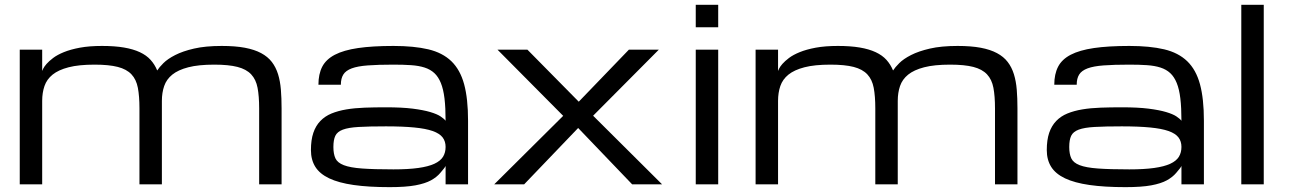

<svg xmlns="http://www.w3.org/2000/svg" viewBox="-20 -770 5393 802"><path d="M656.2 0H562.5V-317.4Q562.5 -368.2 555.9 -403.1Q549.3 -438 529.1 -459.5Q508.8 -481 471.9 -490.5Q435.1 -500 375 -500Q309.1 -500 266.6 -489Q224.1 -478 199.7 -458.3Q175.3 -438.5 165.8 -410.6Q156.2 -382.8 156.2 -348.6V0H62.5V-562.5H156.2V-473.6Q156.7 -475.1 160.6 -483.4Q164.6 -491.7 174.6 -503.2Q184.6 -514.6 201.9 -527.8Q219.2 -541 246.8 -552.2Q274.4 -563.5 313.5 -570.8Q352.5 -578.1 406.2 -578.1Q459 -578.1 497.8 -571.5Q536.6 -564.9 564.2 -552Q591.8 -539.1 609.1 -519.8Q626.5 -500.5 636.7 -475.6Q645 -488.8 662.6 -506.3Q680.2 -523.9 711.7 -540Q743.2 -556.2 790.5 -567.1Q837.9 -578.1 906.2 -578.1Q962.4 -578.1 1002.7 -570.6Q1043 -563 1070.8 -548.1Q1098.6 -533.2 1115.5 -511.2Q1132.3 -489.3 1141.4 -460.2Q1150.4 -431.2 1153.3 -395.3Q1156.2 -359.4 1156.2 -317.4V0H1062.5V-317.4Q1062.5 -368.2 1055.9 -403.1Q1049.3 -438 1029.1 -459.5Q1008.8 -481 971.9 -490.5Q935.1 -500 875 -500Q809.1 -500 766.6 -489Q724.1 -478 699.7 -458.3Q675.3 -438.5 665.8 -410.6Q656.2 -382.8 656.2 -348.6Z M1841.3 -77.1Q1839.8 -71.3 1819.3 -47.9Q1804.7 -30.3 1780.3 -16.8Q1755.9 -3.4 1715.1 4.2Q1674.3 11.7 1607.9 11.7Q1519.5 11.7 1457 2.7Q1394.5 -6.3 1355 -25.1Q1315.4 -43.9 1297.1 -73.2Q1278.8 -102.5 1278.8 -143.1Q1278.8 -185.5 1288.8 -215.1Q1298.8 -244.6 1318.1 -264.6Q1337.4 -284.7 1364.7 -295.9Q1392.1 -307.1 1427 -313Q1461.9 -318.8 1503.4 -320.3Q1544.9 -321.8 1591.8 -321.8Q1658.7 -321.8 1703.6 -316.2Q1748.5 -310.5 1777.1 -302Q1805.7 -293.5 1820.3 -283.7Q1835 -273.9 1841.3 -265.6Q1841.3 -320.3 1836.7 -358.9Q1832 -397.5 1821.5 -423.3Q1811 -449.2 1794.4 -464.6Q1777.8 -480 1753.7 -487.8Q1729.5 -495.6 1697.3 -497.8Q1665 -500 1623.5 -500Q1559.1 -500 1516.6 -496.8Q1474.1 -493.7 1449.2 -484.4Q1424.3 -475.1 1414.1 -458.7Q1403.8 -442.4 1403.8 -416H1310.1Q1310.1 -460.4 1325.9 -491.2Q1341.8 -522 1378.7 -541.3Q1415.5 -560.5 1475.6 -569.3Q1535.6 -578.1 1623.5 -578.1Q1709.5 -578.1 1769 -564Q1828.6 -549.8 1865.5 -514.2Q1902.3 -478.5 1918.7 -418.2Q1935.1 -357.9 1935.1 -265.6V0H1841.3ZM1623.5 -62.5Q1685.5 -62.5 1727.3 -68.4Q1769 -74.2 1794.4 -85.9Q1819.8 -97.7 1830.6 -115.2Q1841.3 -132.8 1841.3 -156.2Q1841.3 -179.7 1828.9 -196Q1816.4 -212.4 1787.4 -222.7Q1758.3 -232.9 1710.4 -237.5Q1662.6 -242.2 1592.3 -242.2Q1522 -242.2 1478.8 -239.7Q1435.5 -237.3 1412.1 -228.5Q1388.7 -219.7 1380.6 -202.6Q1372.6 -185.5 1372.6 -156.2Q1372.6 -127 1381.1 -108.6Q1389.6 -90.3 1416 -80.1Q1442.4 -69.8 1491.9 -66.2Q1541.5 -62.5 1623.5 -62.5Z M2620.6 0H2745.6L2457.5 -286.6L2731.9 -562.5H2606.9L2397.5 -345.2L2183.1 -562.5H2058.1L2332.5 -286.1L2044.4 0H2169.4L2395 -235.4Z M2886.2 -562.5H2980V0H2886.2ZM2980 -656.2H2886.2V-750H2980Z M3730 0H3636.2V-317.4Q3636.2 -368.2 3629.6 -403.1Q3623 -438 3602.8 -459.5Q3582.5 -481 3545.7 -490.5Q3508.8 -500 3448.7 -500Q3382.8 -500 3340.3 -489Q3297.9 -478 3273.4 -458.3Q3249 -438.5 3239.5 -410.6Q3230 -382.8 3230 -348.6V0H3136.2V-562.5H3230V-473.6Q3230.5 -475.1 3234.4 -483.4Q3238.3 -491.7 3248.3 -503.2Q3258.3 -514.6 3275.6 -527.8Q3293 -541 3320.6 -552.2Q3348.1 -563.5 3387.2 -570.8Q3426.3 -578.1 3480 -578.1Q3532.7 -578.1 3571.5 -571.5Q3610.4 -564.9 3637.9 -552Q3665.5 -539.1 3682.9 -519.8Q3700.2 -500.5 3710.4 -475.6Q3718.8 -488.8 3736.3 -506.3Q3753.9 -523.9 3785.4 -540Q3816.9 -556.2 3864.3 -567.1Q3911.6 -578.1 3980 -578.1Q4036.1 -578.1 4076.4 -570.6Q4116.7 -563 4144.5 -548.1Q4172.4 -533.2 4189.2 -511.2Q4206.1 -489.3 4215.1 -460.2Q4224.1 -431.2 4227.1 -395.3Q4230 -359.4 4230 -317.4V0H4136.2V-317.4Q4136.2 -368.2 4129.6 -403.1Q4123 -438 4102.8 -459.5Q4082.5 -481 4045.7 -490.5Q4008.8 -500 3948.7 -500Q3882.8 -500 3840.3 -489Q3797.9 -478 3773.4 -458.3Q3749 -438.5 3739.5 -410.6Q3730 -382.8 3730 -348.6Z M4915 -77.1Q4913.6 -71.3 4893.1 -47.9Q4878.4 -30.3 4854 -16.8Q4829.6 -3.4 4788.8 4.2Q4748 11.7 4681.6 11.7Q4593.3 11.7 4530.8 2.7Q4468.3 -6.3 4428.7 -25.1Q4389.2 -43.9 4370.8 -73.2Q4352.5 -102.5 4352.5 -143.1Q4352.5 -185.5 4362.5 -215.1Q4372.6 -244.6 4391.8 -264.6Q4411.1 -284.7 4438.5 -295.9Q4465.8 -307.1 4500.7 -313Q4535.6 -318.8 4577.1 -320.3Q4618.7 -321.8 4665.5 -321.8Q4732.4 -321.8 4777.3 -316.2Q4822.3 -310.5 4850.8 -302Q4879.4 -293.5 4894 -283.7Q4908.7 -273.9 4915 -265.6Q4915 -320.3 4910.4 -358.9Q4905.8 -397.5 4895.3 -423.3Q4884.8 -449.2 4868.2 -464.6Q4851.6 -480 4827.4 -487.8Q4803.2 -495.6 4771 -497.8Q4738.8 -500 4697.3 -500Q4632.8 -500 4590.3 -496.8Q4547.9 -493.7 4522.9 -484.4Q4498 -475.1 4487.8 -458.7Q4477.5 -442.4 4477.5 -416H4383.8Q4383.8 -460.4 4399.7 -491.2Q4415.5 -522 4452.4 -541.3Q4489.3 -560.5 4549.3 -569.3Q4609.4 -578.1 4697.3 -578.1Q4783.2 -578.1 4842.8 -564Q4902.3 -549.8 4939.2 -514.2Q4976.1 -478.5 4992.4 -418.2Q5008.8 -357.9 5008.8 -265.6V0H4915ZM4697.3 -62.5Q4759.3 -62.5 4801 -68.4Q4842.8 -74.2 4868.2 -85.9Q4893.6 -97.7 4904.3 -115.2Q4915 -132.8 4915 -156.2Q4915 -179.7 4902.6 -196Q4890.1 -212.4 4861.1 -222.7Q4832 -232.9 4784.2 -237.5Q4736.3 -242.2 4666 -242.2Q4595.7 -242.2 4552.5 -239.7Q4509.3 -237.3 4485.8 -228.5Q4462.4 -219.7 4454.3 -202.6Q4446.3 -185.5 4446.3 -156.2Q4446.3 -127 4454.8 -108.6Q4463.4 -90.3 4489.7 -80.1Q4516.1 -69.8 4565.7 -66.2Q4615.2 -62.5 4697.3 -62.5Z M5165 -750H5258.8V0H5165Z"/></svg>

Font: Michroma
Style: Regular
Weight: 400
Version: Version 1.000